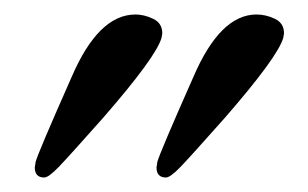

<svg xmlns="http://www.w3.org/2000/svg" viewBox="-20 -582 425 265"><path d="M334 -562Q347 -562 359.5 -556Q372 -550 372 -536Q372 -535 371.5 -533Q371 -531 371 -530Q364 -504 290 -419Q243 -366 229 -351.5Q215 -337 209 -337Q196 -337 196 -351Q196 -352 196.5 -354Q197 -356 197 -358Q200 -370 247 -476Q284 -562 334 -562ZM167 -562Q179 -562 191.5 -556Q204 -550 204 -536Q204 -535 203.5 -533Q203 -531 203 -530Q196 -504 122 -419Q75 -366 61 -351.5Q47 -337 41 -337Q28 -337 28 -351Q28 -352 28.5 -354Q29 -356 29 -358Q32 -370 79 -476Q116 -562 167 -562Z"/></svg>

Font: Linux Libertine O
Style: Italic
Weight: 400
Italic angle: -12°
Designer: Philipp H. Poll
Foundry: Philipp H. Poll
Version: Version 5.1.6